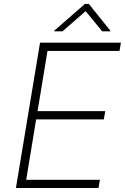

<svg xmlns="http://www.w3.org/2000/svg" viewBox="-20 -941 628 961"><path d="M59.7 0 180.4 -727.3H585.2L578.1 -686.1H217.7L168 -384.6H506.7L499.6 -343.4H160.9L111.2 -41.2H480.1L473 0ZM292.7 -784.1 408.6 -885.3 491.6 -784.1H532.4L532.2 -787.6L424.8 -921.2H404.9L251.7 -787.6L251.9 -784.1Z"/></svg>

Font: Inter UI Extra Light
Style: Italic
Weight: 200
Italic angle: -9.39999°
Designer: Rasmus Andersson
Foundry: rsms
Version: 3.2;8d6f07862